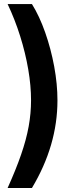

<svg xmlns="http://www.w3.org/2000/svg" viewBox="-20 -792 374 948"><path d="M17.6 136.2Q58.6 45.4 84.2 -28.8Q109.9 -103 121.6 -168Q133.3 -232.9 133.3 -296.4Q133.3 -368.7 119.4 -449.7Q105.5 -530.8 79.6 -613.3Q53.7 -695.8 17.6 -772H137.7Q174.8 -712.4 203.1 -631.8Q231.4 -551.3 247.6 -463.9Q263.7 -376.5 263.7 -296.4Q263.7 -74.2 137.7 136.2Z"/></svg>

Font: Inter Tight SemiBold
Style: Regular
Weight: 600
Designer: Rasmus Andersson
Foundry: rsms
Version: Version 3.004; ttfautohint (v1.8.4.7-5d5b)